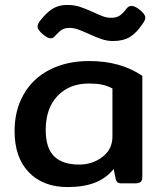

<svg xmlns="http://www.w3.org/2000/svg" viewBox="-20 -742 658 777"><path d="M339 -605Q310 -618 294 -623.5Q278 -629 262 -629Q242 -629 231 -622Q220 -615 203 -597Q196 -587 185 -587Q172 -587 150 -606Q132 -623 132 -634Q132 -645 143 -659Q167 -690 192 -706Q217 -722 251 -722Q280 -722 303 -714.5Q326 -707 357 -693Q380 -682 396.5 -676Q413 -670 430 -670Q450 -670 463 -678Q476 -686 492 -707Q500 -718 512 -718Q526 -718 546 -702Q568 -684 568 -671Q568 -660 558 -647Q533 -609 506 -592.5Q479 -576 437 -576Q414 -576 391.5 -583.5Q369 -591 339 -605ZM39 -212Q39 -296 76 -360.5Q113 -425 181.5 -460Q250 -495 341 -495Q468 -495 556 -435V-27Q556 -12 549.5 -6Q543 0 527 0H472Q461 0 455.5 -4.5Q450 -9 448 -19L440 -58Q409 -20 363.5 -2.5Q318 15 253 15Q155 15 97 -44.5Q39 -104 39 -212ZM435 -189V-384Q414 -395 392.5 -399.5Q371 -404 340 -404Q261 -404 213 -354Q165 -304 165 -216Q165 -144 198.5 -110Q232 -76 301 -76Q354 -76 394.5 -107Q435 -138 435 -189Z"/></svg>

Font: Mitr
Style: Regular
Weight: 400
Designer: Thanarat Vachiruckul
Foundry: Cadson Demak
Version: Version 1.003